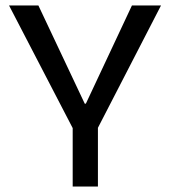

<svg xmlns="http://www.w3.org/2000/svg" viewBox="-20 -680 621 700"><path d="M245 0V-213L13 -660H120L289 -302H293L461 -660H567L337 -214V0Z"/></svg>

Font: Bricolage Grotesque 12pt
Style: Regular
Weight: 400
Designer: Mathieu Triay
Foundry: Atelier Triay
Version: Version 1.001; ttfautohint (v1.8.4.7-5d5b);gftools[0.9.33.de